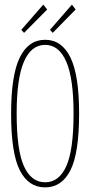

<svg xmlns="http://www.w3.org/2000/svg" viewBox="-20 -799 390 830"><path d="M175 11Q103 11 65.5 -63Q28 -137 28 -308Q28 -474 65.5 -550.5Q103 -627 175 -627Q247 -627 284.5 -550.5Q322 -474 322 -308Q322 -137 284.5 -63Q247 11 175 11ZM175 -11Q235 -11 266.5 -80.5Q298 -150 298 -308Q298 -460 266.5 -532.5Q235 -605 175 -605Q115 -605 83.5 -532.5Q52 -460 52 -308Q52 -150 83.5 -80.5Q115 -11 175 -11ZM208 -657 196 -670 291 -779 307 -758ZM84 -657 72 -670 167 -779 184 -758Z"/></svg>

Font: Inconsolata ExtraCondensed ExtraLight
Style: Regular
Weight: 200
Width: 2
Monospace: yes
Designer: Raph Levien, Cyreal, Brenton Simpson
Foundry: Raph Levien, Cyreal, Google
Version: Version 3.001; ttfautohint (v1.8.2.53-6de2)